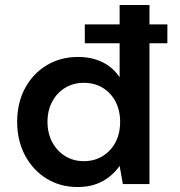

<svg xmlns="http://www.w3.org/2000/svg" viewBox="-20 -740 722 772"><path d="M321 -566V-642H653V-566ZM292 12Q222 12 167 -22Q112 -56 80.5 -115.5Q49 -175 49 -250Q49 -326 80.5 -385Q112 -444 167.5 -477.5Q223 -511 294 -511Q350 -511 393 -489.5Q436 -468 461 -429V-720H581V0H474L461 -73Q446 -51 422.5 -31.5Q399 -12 367 0Q335 12 292 12ZM317 -92Q360 -92 393 -112.5Q426 -133 444.5 -168Q463 -203 463 -250Q463 -296 444.5 -331.5Q426 -367 393 -387Q360 -407 317 -407Q275 -407 242 -387Q209 -367 190 -331.5Q171 -296 171 -250Q171 -204 190 -168.5Q209 -133 242 -112.5Q275 -92 317 -92Z"/></svg>

Font: DM Sans 20pt SemiBold
Style: Regular
Weight: 600
Version: Version 4.004;gftools[0.9.30]